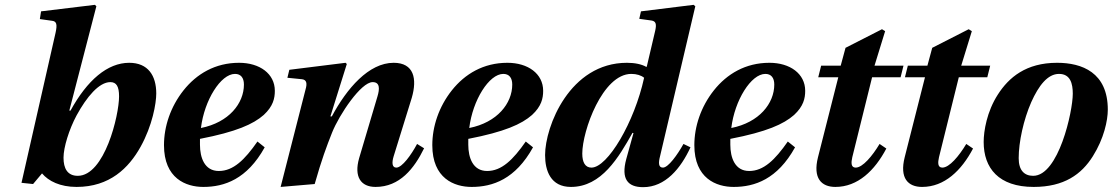

<svg xmlns="http://www.w3.org/2000/svg" viewBox="-20 -762 4607 795"><path d="M69 -5 117 0 154 -44C181 -12 229 12 297 12C434 12 513 -66 562 -154C611 -242 627 -334 627 -375C627 -449 593 -502 515 -502C425 -502 341 -430 272 -304H267L379 -736L373 -742L150 -715L145 -683L195 -676C214 -674 218 -662 210 -626ZM243 -109C243 -152 266 -226 297 -284C339 -361 390 -422 437 -422C462 -422 473 -404 473 -363C473 -284 413 -34 302 -34C259 -34 243 -65 243 -109Z M659 -161C659 -23 750 12 822 12C909 12 1003 -20 1076 -152L1046 -176C993 -100 946 -54 886 -54C827 -54 808 -109 808 -163V-187C958 -216 1029 -248 1072 -286C1111 -322 1118 -355 1118 -386C1118 -457 1055 -502 970 -502C871 -502 794 -456 740 -388C686 -320 659 -238 659 -161ZM812 -232C826 -347 894 -456 953 -456C977 -456 990 -440 990 -412C990 -334 928 -255 812 -232Z M1142 12 1283 0C1312 -102 1332 -155 1355 -213C1385 -288 1475 -422 1523 -422C1554 -422 1552 -393 1543 -363L1467 -107C1445 -30 1474 12 1535 12C1635 12 1695 -64 1736 -148L1707 -166C1683 -121 1645 -68 1621 -68C1603 -68 1602 -89 1610 -115L1685 -357C1708 -436 1694 -502 1610 -502C1507 -502 1416 -396 1354 -280H1348L1416 -497L1411 -502L1178 -473L1170 -440L1230 -434C1249 -432 1253 -418 1245 -391Z M1770 -161C1770 -23 1861 12 1933 12C2020 12 2114 -20 2187 -152L2157 -176C2104 -100 2057 -54 1997 -54C1938 -54 1919 -109 1919 -163V-187C2069 -216 2140 -248 2183 -286C2222 -322 2229 -355 2229 -386C2229 -457 2166 -502 2081 -502C1982 -502 1905 -456 1851 -388C1797 -320 1770 -238 1770 -161ZM1923 -232C1937 -347 2005 -456 2064 -456C2088 -456 2101 -440 2101 -412C2101 -334 2039 -255 1923 -232Z M2237 -120C2237 -55 2260 12 2344 12C2471 12 2542 -111 2599 -212L2603 -211L2573 -103C2551 -21 2579 13 2643 13C2735 13 2799 -65 2839 -152L2810 -166C2785 -121 2747 -68 2725 -68C2706 -68 2706 -88 2713 -115L2859 -736L2852 -742L2634 -715L2627 -684L2678 -677C2696 -674 2699 -662 2693 -635L2658 -486L2656 -485C2637 -496 2609 -502 2576 -502C2339 -502 2237 -238 2237 -120ZM2391 -126C2391 -220 2475 -456 2594 -456C2616 -456 2635 -450 2647 -440C2607 -256 2496 -68 2429 -68C2403 -68 2391 -90 2391 -126Z M2855 -161C2855 -23 2946 12 3018 12C3105 12 3199 -20 3272 -152L3242 -176C3189 -100 3142 -54 3082 -54C3023 -54 3004 -109 3004 -163V-187C3154 -216 3225 -248 3268 -286C3307 -322 3314 -355 3314 -386C3314 -457 3251 -502 3166 -502C3067 -502 2990 -456 2936 -388C2882 -320 2855 -238 2855 -161ZM3008 -232C3022 -347 3090 -456 3149 -456C3173 -456 3186 -440 3186 -412C3186 -334 3124 -255 3008 -232Z M3367 -111C3345 -24 3381 12 3439 12C3532 12 3602 -56 3650 -147L3622 -166C3592 -116 3552 -68 3523 -68C3503 -68 3504 -89 3509 -111L3591 -442H3709L3721 -490H3601L3645 -633L3632 -641L3481 -564L3461 -490H3380L3368 -442H3451Z M3726 -111C3704 -24 3740 12 3798 12C3891 12 3961 -56 4009 -147L3981 -166C3951 -116 3911 -68 3882 -68C3862 -68 3863 -89 3868 -111L3950 -442H4068L4080 -490H3960L4004 -633L3991 -641L3840 -564L3820 -490H3739L3727 -442H3810Z M4053 -174C4053 -66 4115 12 4260 12C4386 12 4458 -40 4505 -115C4551 -188 4567 -263 4567 -308C4567 -462 4460 -502 4357 -502C4228 -502 4157 -441 4112 -371C4066 -300 4053 -219 4053 -174ZM4198 -107C4198 -174 4218 -266 4250 -339C4281 -408 4318 -456 4365 -456C4412 -456 4422 -416 4422 -374C4422 -300 4363 -34 4258 -34C4221 -34 4198 -57 4198 -107Z"/></svg>

Font: Heuristica
Style: Bold Italic
Weight: 700
Italic angle: -13°
Version: Version 1.0.1